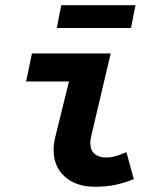

<svg xmlns="http://www.w3.org/2000/svg" viewBox="-20 -700 640 732"><path d="M341.9 12Q271 12 227.6 -25.9Q184.3 -63.7 184.3 -130.2Q184.3 -144.4 187 -159.3Q189.7 -174.3 193.7 -189.7L243 -389.4H79.5L101.8 -496.1H402L328.3 -183.4Q327.3 -176.6 325.8 -170.2Q324.3 -163.7 324.3 -157.2Q324.3 -126.4 341 -113Q357.6 -99.6 384.2 -99.6Q402.8 -99.6 420.9 -104.8Q438.9 -110 462 -119.8L490.1 -17.1Q457.7 -3.8 422.7 4.1Q387.7 12 341.9 12ZM196.3 -593.2 213.5 -680.1H496.6L479.4 -593.2Z"/></svg>

Font: SourceCodeVF
Style: Italic
Weight: 200
Italic angle: -11°
Monospace: yes
Designer: Paul D. Hunt, Teo Tuominen
Foundry: Adobe
Version: Version 1.026;hotconv 1.1.0;makeotfexe 2.6.0